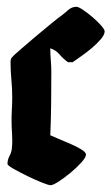

<svg xmlns="http://www.w3.org/2000/svg" viewBox="-20 -546 328 565"><path d="M205 -526Q211 -526 225 -516.5Q239 -507 253 -495Q267 -483 277.5 -471Q288 -459 288 -454Q288 -444 276.5 -430.5Q265 -417 249.5 -404Q234 -391 218 -380Q202 -369 194 -363H180Q166 -373 155.5 -385.5Q145 -398 128 -404Q128 -386 129.5 -368.5Q131 -351 131 -333Q131 -287 130.5 -240.5Q130 -194 128 -148Q134 -145 151 -138Q168 -131 186.5 -123Q205 -115 219 -106.5Q233 -98 233 -91Q233 -83 219.5 -68Q206 -53 188 -38Q170 -23 153 -12Q136 -1 129 -1Q123 -1 103 -9Q83 -17 61.5 -27.5Q40 -38 22 -48Q4 -58 2 -63Q2 -76 8 -87Q14 -98 15 -110Q17 -130 15.5 -151.5Q14 -173 14 -193Q14 -210 15 -226Q16 -242 16 -259Q16 -285 13.5 -311.5Q11 -338 11 -364Q11 -372 15 -377Q18 -381 38 -398.5Q58 -416 83 -437Q108 -458 130 -476Q152 -494 158 -498Q169 -506 180 -516Q191 -526 205 -526Z"/></svg>

Font: Hand Textur
Style: Regular
Weight: 400
Designer: F. H. Ehmcke um 1935
Foundry: Peter Wiegel
Version: Version 1.000